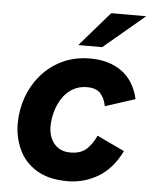

<svg xmlns="http://www.w3.org/2000/svg" viewBox="-51 -740 627 793"><g transform="rotate(5 262.0 -343.5)"><path d="M258 10Q180 10 130 -20.5Q80 -51 56.5 -101.5Q33 -152 33 -210Q33 -267 52 -319.5Q71 -372 107 -413.5Q143 -455 194 -479Q245 -503 308 -503Q387 -503 439.5 -465Q492 -427 509 -352L385 -312Q379 -345 361 -364.5Q343 -384 305 -384Q272 -384 246 -368.5Q220 -353 203 -327Q186 -301 177.5 -270Q169 -239 169 -209Q169 -182 179 -159.5Q189 -137 209 -123Q229 -109 260 -109Q303 -109 327 -131.5Q351 -154 366 -188L480 -134Q443 -59 384.5 -24.5Q326 10 258 10ZM254 -554 378 -697H523L353 -554Z"/></g></svg>

Font: Hanken Grotesk ExtraBold
Style: Italic
Weight: 800
Italic angle: -8°
Designer: Alfredo Marco Pradil
Foundry: Hanken Design Co.
Version: Version 3.013